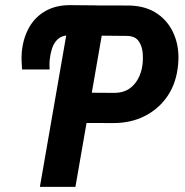

<svg xmlns="http://www.w3.org/2000/svg" viewBox="-20 -732 723 752"><path d="M339.8 -592.3 246.6 -593.8Q221.7 -592.3 206.8 -578.9Q191.9 -565.4 184.8 -544.7Q177.7 -523.9 175.3 -501.5Q173.8 -491.7 173.8 -481.2Q173.8 -470.7 174.3 -460H66.4Q64.9 -477.1 64.5 -494.4Q64 -511.7 65.4 -528.8Q70.8 -583.5 94.2 -624.8Q117.7 -666 158.2 -689Q198.7 -711.9 254.4 -711.9L360.4 -710.9ZM422.4 -250 273.4 -250.5 294.4 -369.1 429.2 -368.2Q462.4 -368.7 484.9 -383.5Q507.3 -398.4 520.8 -423.3Q534.2 -448.2 538.1 -478.5Q541 -501.5 538.6 -526.9Q536.1 -552.2 523.2 -570.8Q510.3 -589.4 481 -591.3L378.4 -592.3L275.4 0H136.2L259.8 -710.9L487.3 -710.4Q553.2 -708.5 597.4 -677.5Q641.6 -646.5 662.6 -594.7Q683.6 -543 677.7 -480Q671.4 -408.7 637.5 -357.7Q603.5 -306.6 548.1 -278.1Q492.7 -249.5 422.4 -250Z"/></svg>

Font: Roboto Condensed
Style: Bold Italic
Weight: 700
Italic angle: -12°
Designer: Christian Robertson
Foundry: Google
Version: Version 3.0